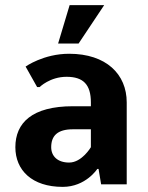

<svg xmlns="http://www.w3.org/2000/svg" viewBox="-20 -720 580 750"><path d="M335 -305H265C105 -305 40 -240 40 -145C40 -55 105 10 225 10C315 10 360 -60 360 -60H365L375 0H475V-320C475 -430 395 -510 250 -510C150 -510 80 -460 80 -460L125 -380H135C135 -380 175 -420 240 -420C305 -420 335 -390 335 -320ZM335 -145C335 -145 300 -85 250 -85C205 -85 180 -110 180 -145C180 -190 205 -215 265 -215H335ZM252 -700 207 -550H287L387 -700Z"/></svg>

Font: Scada
Style: Bold
Weight: 700
Designer: Jovanny Lemonad
Foundry: Jovanny Lemonad
Version: Version 3.005